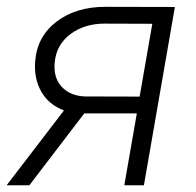

<svg xmlns="http://www.w3.org/2000/svg" viewBox="-29 -549 581 569"><path d="M489.3 -528.3 397.5 0H339.4L376.5 -212.9H220.7L58.1 0H-9.3L160.6 -221.7Q115.2 -238.8 93.3 -277.6Q71.3 -316.4 75.2 -366.7Q80.6 -440.4 138.2 -484.6Q195.8 -528.8 283.2 -528.8ZM133.3 -365.7Q128.4 -319.8 153.3 -292.5Q178.2 -265.1 222.2 -263.2L384.8 -262.7L422.4 -478.5L281.2 -479Q221.7 -479 180.2 -448.2Q138.7 -417.5 133.3 -365.7Z"/></svg>

Font: Roboto Light
Style: Italic
Weight: 300
Italic angle: -12°
Designer: Google
Version: Version 2.134; 2016; ttfautohint (v1.6)